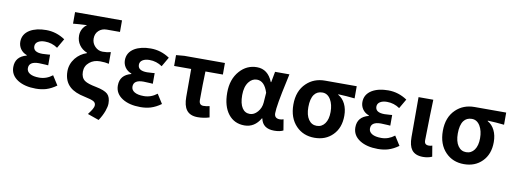

<svg xmlns="http://www.w3.org/2000/svg" viewBox="-72 -1213 4958 1852"><g transform="rotate(10 2407.0 -286.5)"><path d="M292 13.7Q183.6 13.7 115.2 -29.3Q43 -75.2 43 -154.3Q43 -256.8 151.4 -285.2V-290Q111.3 -303.7 87.9 -337.9Q67.4 -369.1 67.4 -406.2Q67.4 -481.4 135.7 -523.4Q198.2 -560.5 294.9 -560.5Q394.5 -560.5 480.5 -502.9L426.8 -410.2Q370.1 -449.2 301.8 -449.2Q259.8 -449.2 233.9 -432.6Q208 -416 208 -386.7Q208 -328.1 297.9 -328.1Q314.5 -328.1 352.5 -331.1Q365.2 -332 372.1 -333V-228.5Q364.3 -229.5 347.7 -230.5Q301.8 -233.4 280.3 -233.4Q183.6 -233.4 183.6 -168Q183.6 -134.8 215.3 -115.7Q247.1 -96.7 306.6 -96.7Q377 -96.7 435.5 -142.6L493.2 -51.8Q443.4 -15.6 392.6 0Q347.7 13.7 292 13.7Z M942.4 206.1 831.1 167Q859.4 128.9 868.2 113.3Q881.8 90.8 881.8 71.3Q881.8 47.9 859.4 35.2Q836.9 22.5 771.5 8.8Q673.8 -10.7 625 -54.7Q564.5 -108.4 564.5 -205.1Q564.5 -275.4 610.4 -334Q654.3 -387.7 719.7 -409.2V-413.1Q670.9 -432.6 643.1 -472.2Q615.2 -511.7 615.2 -563.5Q615.2 -597.7 630.9 -627.4Q646.5 -657.2 673.8 -674.8Q670.9 -674.8 665 -674.8Q595.7 -671.9 538.1 -666V-779.3H998V-666H869.1Q821.3 -666 791 -637.7Q758.8 -608.4 758.8 -559.6Q758.8 -514.6 790.5 -481.9Q822.3 -449.2 866.2 -449.2Q910.2 -449.2 945.3 -459V-344.7Q909.2 -353.5 858.4 -353.5Q796.9 -353.5 755.9 -319.3Q711.9 -283.2 711.9 -226.6Q711.9 -167 750 -140.6Q780.3 -119.1 862.3 -103.5Q947.3 -86.9 978.5 -57.6Q1008.8 -28.3 1008.8 33.2Q1008.8 63.5 993.2 107.4Q974.6 158.2 942.4 206.1Z M1316.4 13.7Q1208 13.7 1139.6 -29.3Q1067.4 -75.2 1067.4 -154.3Q1067.4 -256.8 1175.8 -285.2V-290Q1135.7 -303.7 1112.3 -337.9Q1091.8 -369.1 1091.8 -406.2Q1091.8 -481.4 1160.2 -523.4Q1222.7 -560.5 1319.3 -560.5Q1418.9 -560.5 1504.9 -502.9L1451.2 -410.2Q1394.5 -449.2 1326.2 -449.2Q1284.2 -449.2 1258.3 -432.6Q1232.4 -416 1232.4 -386.7Q1232.4 -328.1 1322.3 -328.1Q1338.9 -328.1 1377 -331.1Q1389.6 -332 1396.5 -333V-228.5Q1388.7 -229.5 1372.1 -230.5Q1326.2 -233.4 1304.7 -233.4Q1208 -233.4 1208 -168Q1208 -134.8 1239.7 -115.7Q1271.5 -96.7 1331.1 -96.7Q1401.4 -96.7 1460 -142.6L1517.6 -51.8Q1467.8 -15.6 1417 0Q1372.1 13.7 1316.4 13.7Z M1877.9 13.7Q1801.8 13.7 1767.6 -33.2Q1736.3 -75.2 1736.3 -160.2V-433.6H1569.3V-540L1649.4 -546.9H2046.9V-433.6H1876Q1871.1 -305.7 1871.1 -153.3Q1871.1 -103.5 1914.1 -103.5Q1942.4 -103.5 1973.6 -111.3L1992.2 -3.9Q1935.5 13.7 1877.9 13.7Z M2627 13.7Q2514.6 13.7 2495.1 -83H2491.2Q2434.6 13.7 2335.4 13.7Q2236.3 13.7 2177.7 -60.5Q2118.2 -136.7 2118.2 -269Q2118.2 -401.4 2191.4 -483.4Q2259.8 -560.5 2359.4 -560.5Q2466.8 -560.5 2514.6 -442.4H2518.6L2538.1 -546.9H2678.7Q2673.8 -525.4 2664.1 -478.5Q2608.4 -227.5 2608.4 -154.3Q2608.4 -103.5 2662.1 -103.5Q2680.7 -103.5 2698.2 -110.4L2715.8 -3.9Q2682.6 13.7 2627 13.7ZM2368.2 -104.5Q2409.2 -104.5 2443.4 -143.6Q2477.5 -182.6 2481.4 -236.3L2488.3 -333Q2454.1 -442.4 2379.9 -442.4Q2333 -442.4 2300.8 -400.4Q2264.6 -353.5 2264.6 -271Q2264.6 -188.5 2293 -145.5Q2319.3 -104.5 2368.2 -104.5Z M2841.8 -58.6Q2766.6 -135.7 2766.6 -267.6Q2766.6 -401.4 2846.7 -477.5Q2918.9 -546.9 3028.3 -546.9H3337.9V-427.7Q3257.8 -436.5 3176.8 -439.5V-434.6Q3220.7 -410.2 3245.1 -360.8Q3269.5 -311.5 3269.5 -245.1Q3269.5 -126 3199.2 -55.7Q3130.9 13.7 3021.5 13.7Q2912.1 13.7 2841.8 -58.6ZM3104.5 -378.9Q3074.2 -429.7 3023.4 -429.7Q2971.7 -429.7 2943.4 -391.6Q2913.1 -349.6 2913.1 -267.6Q2913.1 -190.4 2942.9 -147Q2972.7 -103.5 3022.9 -103.5Q3073.2 -103.5 3103 -145Q3132.8 -186.5 3132.8 -258.8Q3132.8 -331.1 3104.5 -378.9Z M3642.6 13.7Q3534.2 13.7 3465.8 -29.3Q3393.6 -75.2 3393.6 -154.3Q3393.6 -256.8 3502 -285.2V-290Q3461.9 -303.7 3438.5 -337.9Q3418 -369.1 3418 -406.2Q3418 -481.4 3486.3 -523.4Q3548.8 -560.5 3645.5 -560.5Q3745.1 -560.5 3831.1 -502.9L3777.3 -410.2Q3720.7 -449.2 3652.3 -449.2Q3610.4 -449.2 3584.5 -432.6Q3558.6 -416 3558.6 -386.7Q3558.6 -328.1 3648.4 -328.1Q3665 -328.1 3703.1 -331.1Q3715.8 -332 3722.7 -333V-228.5Q3714.8 -229.5 3698.2 -230.5Q3652.3 -233.4 3630.9 -233.4Q3534.2 -233.4 3534.2 -168Q3534.2 -134.8 3565.9 -115.7Q3597.7 -96.7 3657.2 -96.7Q3727.5 -96.7 3786.1 -142.6L3843.8 -51.8Q3793.9 -15.6 3743.2 0Q3698.2 13.7 3642.6 13.7Z M4085 13.7Q4007.8 13.7 3973.6 -32.2Q3943.4 -73.2 3943.4 -155.3V-546.9H4087.9Q4086.9 -496.1 4083 -387.7Q4078.1 -211.9 4078.1 -148.4Q4078.1 -124 4088.9 -113.8Q4099.6 -103.5 4122.1 -103.5Q4137.7 -103.5 4155.3 -109.4L4172.9 -3.9Q4133.8 13.7 4085 13.7Z M4305.7 -58.6Q4230.5 -135.7 4230.5 -267.6Q4230.5 -401.4 4310.5 -477.5Q4382.8 -546.9 4492.2 -546.9H4801.8V-427.7Q4721.7 -436.5 4640.6 -439.5V-434.6Q4684.6 -410.2 4709 -360.8Q4733.4 -311.5 4733.4 -245.1Q4733.4 -126 4663.1 -55.7Q4594.7 13.7 4485.4 13.7Q4376 13.7 4305.7 -58.6ZM4568.4 -378.9Q4538.1 -429.7 4487.3 -429.7Q4435.5 -429.7 4407.2 -391.6Q4377 -349.6 4377 -267.6Q4377 -190.4 4406.7 -147Q4436.5 -103.5 4486.8 -103.5Q4537.1 -103.5 4566.9 -145Q4596.7 -186.5 4596.7 -258.8Q4596.7 -331.1 4568.4 -378.9Z"/></g></svg>

Font: Bpmf GenYo Gothic B
Style: B
Weight: 700
Foundry: But Ko
Version: Version 1.320